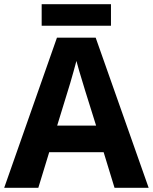

<svg xmlns="http://www.w3.org/2000/svg" viewBox="-20 -897 730 917"><path d="M527 0 475 -170H215L163 0H0L252 -717H437L690 0ZM387 -463Q382 -480 374 -506Q366 -532 358 -559Q350 -586 345 -606Q340 -586 331.5 -556.5Q323 -527 315.5 -500.5Q308 -474 304 -463L253 -297H439ZM510 -877V-774H179V-877Z"/></svg>

Font: Noto Sans Armenian
Style: Bold
Weight: 700
Version: Version 2.007